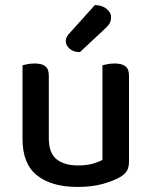

<svg xmlns="http://www.w3.org/2000/svg" viewBox="-20 -725 599 759"><path d="M69 -467Q76 -469 89 -471.5Q102 -474 117 -474Q146 -474 159.5 -463Q173 -452 173 -425V-178Q173 -120 203.5 -95.5Q234 -71 288 -71Q323 -71 347 -78Q371 -85 385 -93V-467Q393 -469 405.5 -471.5Q418 -474 433 -474Q462 -474 476 -463Q490 -452 490 -425V-88Q490 -66 483 -52Q476 -38 455 -25Q429 -10 386.5 2Q344 14 287 14Q184 14 126.5 -31.5Q69 -77 69 -176ZM355 -705Q385 -704 402 -689.5Q419 -675 419 -658Q419 -641 412 -630.5Q405 -620 388 -605L296 -519Q270 -519 255 -532.5Q240 -546 240 -562Q240 -572 244.5 -580Q249 -588 257 -596Z"/></svg>

Font: Baloo Paaji 2 Medium
Style: Regular
Weight: 500
Designer: Shuchita Grover, Noopur Datye and Ek Type
Foundry: Ek Type
Version: Version 1.640;hotconv 1.0.111;makeotfexe 2.5.65597; ttfautoh